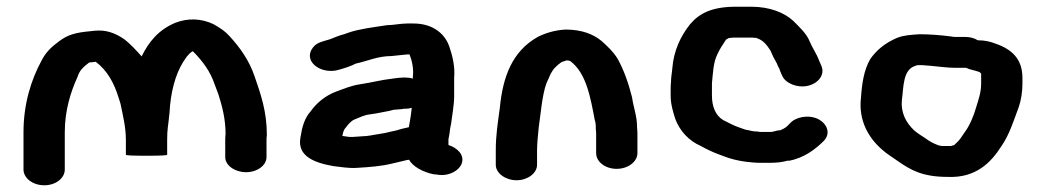

<svg xmlns="http://www.w3.org/2000/svg" viewBox="-20 -555 3116 572"><path d="M112 -3C146 -3 173 -24 173 -50V-161C173 -225 190 -280 211 -326C217 -346 229 -356 246 -369H248C255 -370 260 -370 265 -371C300 -345 320 -307 333 -265L339 -246C346 -211 355 -177 355 -138V-94C355 -92 375 -91 416 -91C457 -91 478 -92 478 -94V-139C478 -171 481 -178 485 -219C488 -277 501 -331 526 -371L537 -387C542 -393 547 -398 553 -402H554L557 -400C584 -372 606 -343 619 -305L631 -273C642 -238 652 -200 652 -156C651 -148 651 -141 651 -135V-87C651 -62 680 -42 713 -42C746 -42 774 -62 774 -87V-135C774 -140 774 -147 775 -153C775 -223 757 -274 738 -329C722 -375 696 -412 665 -446C651 -462 637 -471 616 -483C580 -500 541 -502 502 -487C452 -466 423 -430 402 -387C388 -403 366 -426 353 -436C334 -450 306 -465 273 -464C265 -464 257 -463 249 -462C204 -458 181 -451 156 -432C133 -415 117 -400 104 -375C72 -316 50 -244 50 -161V-50C50 -24 78 -3 112 -3Z M1146 -388C1153 -389 1159 -389 1165 -390C1170 -390 1190 -393 1197 -393H1200C1207 -376 1213 -350 1210 -327V-321C1203 -323 1195 -324 1188 -324H1182C1174 -324 1164 -323 1151 -321C1115 -317 1087 -309 1053 -304C1026 -300 1003 -290 981 -282C949 -270 923 -248 906 -224C887 -203 880 -177 875 -145C865 -90 916 -70 974 -60C995 -58 1018 -53 1044 -55C1080 -57 1116 -60 1145 -67L1179 -75C1184 -76 1193 -79 1199 -79C1209 -59 1241 -42 1271 -36L1281 -35C1318 -28 1349 -48 1356 -69C1364 -95 1341 -115 1316 -123V-140L1319 -156L1321 -172L1324 -187C1327 -212 1333 -242 1333 -269V-324C1336 -356 1328 -389 1319 -415C1307 -452 1272 -485 1212 -485H1193C1174 -485 1151 -480 1133 -480C1094 -474 1051 -469 1019 -458L1005 -453C988 -449 977 -443 963 -438C940 -431 924 -429 912 -413C883 -375 930 -336 981 -345C1001 -350 1024 -357 1041 -366H1042C1074 -373 1106 -388 1146 -388ZM1207 -234C1206 -232 1206 -230 1206 -228C1204 -208 1201 -194 1198 -176C1183 -173 1172 -170 1159 -166L1145 -163C1142 -162 1131 -160 1128 -159L1111 -156C1095 -154 1077 -149 1059 -149C1050 -148 1041 -148 1030 -147H1021L1000 -150C1002 -161 1004 -169 1011 -176C1016 -183 1026 -195 1036 -199C1049 -204 1064 -212 1080 -214L1100 -217C1118 -221 1136 -223 1153 -228C1159 -229 1176 -229 1183 -231H1188C1195 -231 1201 -232 1207 -234Z M1580 -64V-108C1580 -128 1583 -156 1585 -176C1591 -216 1595 -272 1608 -307L1621 -336C1625 -343 1628 -347 1630 -350C1634 -354 1651 -372 1659 -372L1668 -375C1670 -375 1673 -375 1676 -374C1677 -374 1678 -374 1679 -373C1727 -337 1739 -265 1752 -197C1753 -194 1754 -191 1754 -189C1755 -184 1755 -178 1755 -171C1756 -164 1756 -158 1756 -153V-99C1756 -73 1783 -52 1817 -52C1851 -52 1879 -73 1879 -99V-153C1879 -159 1879 -166 1878 -174C1878 -210 1868 -231 1863 -265C1853 -305 1839 -346 1820 -380C1807 -401 1790 -417 1772 -433C1748 -453 1713 -467 1665 -467C1631 -465 1604 -456 1582 -445C1506 -402 1478 -327 1469 -233C1463 -189 1457 -152 1457 -108V-64C1457 -39 1486 -18 1519 -18C1552 -18 1580 -39 1580 -64Z M2284 -163H2283C2281 -162 2279 -162 2276 -162H2246C2243 -162 2241 -162 2238 -163L2224 -164C2216 -166 2208 -167 2200 -169C2184 -175 2175 -177 2159 -185L2135 -197C2111 -211 2101 -239 2101 -270V-307C2104 -337 2105 -369 2117 -393C2124 -409 2134 -423 2143 -437C2146 -439 2149 -440 2152 -442H2154C2161 -443 2167 -443 2173 -443H2218C2222 -443 2226 -443 2229 -442C2230 -442 2232 -443 2233 -442C2255 -435 2264 -421 2275 -405L2284 -385C2289 -375 2295 -367 2298 -357C2300 -353 2303 -350 2303 -346L2310 -330C2315 -318 2326 -309 2341 -303C2393 -283 2444 -321 2427 -359L2420 -375C2413 -395 2400 -412 2392 -432C2383 -455 2360 -476 2343 -493C2317 -517 2274 -535 2218 -535H2173C2102 -535 2064 -516 2036 -483C2008 -448 1987 -404 1983 -352C1982 -338 1979 -326 1979 -310C1978 -303 1978 -296 1978 -288V-269C1978 -244 1986 -219 1992 -200C2005 -166 2031 -136 2068 -120C2082 -112 2105 -101 2119 -96L2135 -90C2155 -82 2179 -76 2203 -73L2223 -71C2231 -70 2239 -70 2246 -70H2276C2294 -70 2311 -72 2325 -76C2326 -77 2328 -76 2330 -76C2375 -84 2409 -110 2435 -136C2456 -159 2443 -187 2418 -200C2388 -215 2349 -206 2333 -187C2328 -182 2323 -176 2315 -172L2305 -167C2299 -167 2290 -165 2284 -163Z M2896 -341H2897C2898 -340 2903 -337 2903 -335V-307C2903 -279 2895 -258 2888 -235C2881 -210 2869 -181 2854 -161C2845 -148 2839 -137 2827 -127L2823 -123L2813 -120H2786L2776 -122C2760 -128 2749 -134 2737 -143C2725 -151 2713 -158 2703 -167C2680 -189 2663 -218 2667 -258C2672 -293 2669 -349 2708 -359L2709 -360C2714 -361 2718 -361 2723 -361H2727C2734 -360 2742 -360 2752 -359C2775 -357 2802 -353 2825 -353H2858C2870 -347 2883 -346 2896 -341ZM2893 -435C2882 -442 2869 -445 2855 -445H2825C2823 -445 2820 -445 2816 -446C2786 -450 2752 -453 2719 -453C2691 -451 2672 -450 2652 -442C2617 -427 2590 -405 2572 -378C2554 -346 2548 -308 2545 -264C2537 -197 2567 -145 2607 -110C2621 -97 2637 -88 2652 -77C2692 -49 2727 -28 2803 -28C2888 -24 2933 -72 2963 -119C2987 -153 3000 -196 3015 -236C3022 -256 3026 -282 3026 -305V-323C3026 -379 2995 -408 2946 -425C2930 -431 2915 -435 2893 -435Z"/></svg>

Font: Blanket
Style: Sik
Weight: 700
Foundry: Cannot Into Space Fonts
Version: Version 0.9